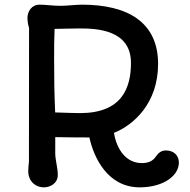

<svg xmlns="http://www.w3.org/2000/svg" viewBox="-20 -782 808 816"><path d="M100.1 -54.2C100.1 -14.2 128.4 14.2 167 14.2C191.9 14.2 225.6 -1.5 225.6 -38.6C225.6 -68.8 215.8 -97.7 214.8 -127.9V-199.2C237.8 -199.2 268.6 -198.7 287.6 -198.2C305.2 -197.8 343.8 -197.8 359.9 -197.8C377.4 -116.7 435.1 14.2 573.7 14.2C674.3 14.2 740.2 -35.2 740.2 -90.8C740.2 -120.6 719.7 -142.6 684.6 -142.6C664.6 -142.6 652.3 -130.9 643.1 -117.7C628.4 -95.2 607.4 -88.9 582.5 -88.9C515.6 -88.9 475.6 -147.5 464.4 -217.3C549.3 -251.5 651.9 -344.2 651.9 -510.3C651.9 -686.5 524.4 -762.2 328.1 -762.2C295.4 -761.7 266.1 -757.3 237.3 -757.3C202.6 -757.3 175.3 -762.2 148.4 -762.2C114.3 -762.2 96.7 -733.4 96.7 -705.6C96.7 -691.4 100.1 -672.9 103.5 -663.6C103 -499 103 -365.2 103 -94.2C101.6 -82.5 100.1 -68.4 100.1 -54.2ZM214.4 -304.2C210.9 -384.3 210 -445.3 210 -533.2C210 -582.5 210 -609.4 211.9 -659.2C251.5 -659.7 284.7 -661.1 317.9 -661.1C388.7 -661.1 536.6 -656.7 536.6 -514.6C536.6 -406.2 496.6 -301.3 320.3 -301.3C311.5 -301.3 248.5 -302.7 214.4 -304.2ZM443.4 -210.4C443.4 -210.4 442.9 -210 442.9 -210C442.9 -210 442.9 -210.4 443.4 -210.4ZM442.9 -210C442.9 -210 442.4 -210 442.4 -210C442.4 -210 442.9 -210 442.9 -210Z"/></svg>

Font: Autour One
Style: Regular
Weight: 400
Designer: Eben Sorkin
Foundry: Eben Sorkin
Version: Version 1.002